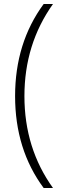

<svg xmlns="http://www.w3.org/2000/svg" viewBox="-20 -749 309 967"><path d="M56 -265Q56 -533 200 -729H247Q103 -527 103 -265Q103 -2 247 198H200Q56 4 56 -265Z"/></svg>

Font: KaputaLibre
Style: Regular
Weight: 400
Designer: Multiple designers
Foundry: Textual
Version: Version 2.900